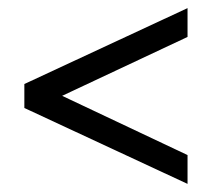

<svg xmlns="http://www.w3.org/2000/svg" viewBox="-20 -546 541 473"><path d="M442 -455 80 -285V-335L442 -164V-93L40 -280V-339L442 -526Z"/></svg>

Font: Cinzel Black
Style: Regular
Weight: 900
Designer: Natanael Gama
Version: Version 2.000